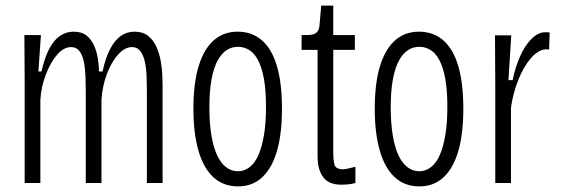

<svg xmlns="http://www.w3.org/2000/svg" viewBox="-20 -653 2002 685"><path d="M68 0V-370L67 -528H126L117 -398H128Q139 -447 155.5 -478.5Q172 -510 194 -525Q216 -540 243 -540Q272 -540 289.5 -525.5Q307 -511 316.5 -488.5Q326 -466 329.5 -442Q333 -418 333 -398H346Q356 -446 372.5 -477.5Q389 -509 410.5 -524.5Q432 -540 460 -540Q490 -540 509 -524.5Q528 -509 538.5 -485Q549 -461 553.5 -435Q558 -409 559 -386.5Q560 -364 560 -352V0H504V-328Q504 -353 503 -381Q502 -409 497 -432Q492 -455 481 -470Q470 -485 451 -485Q425 -485 401 -458Q377 -431 361 -388Q345 -345 342 -297V0H286V-327Q286 -352 285 -380Q284 -408 279.5 -431.5Q275 -455 264 -470Q253 -485 234 -485Q207 -485 183.5 -457.5Q160 -430 143.5 -387Q127 -344 124 -297V0Z M829 12Q777 12 741.5 -20.5Q706 -53 688 -115.5Q670 -178 670 -265Q670 -357 689 -418Q708 -479 743 -509.5Q778 -540 828 -540Q878 -540 913.5 -510Q949 -480 967.5 -419Q986 -358 986 -265Q986 -177 968.5 -115.5Q951 -54 916 -21Q881 12 829 12ZM829 -42Q852 -42 871 -57Q890 -72 902.5 -101Q915 -130 922 -172.5Q929 -215 929 -271Q929 -332 921.5 -372.5Q914 -413 900.5 -438.5Q887 -464 868.5 -475Q850 -486 829 -486Q807 -486 789 -474.5Q771 -463 757 -438Q743 -413 735 -371.5Q727 -330 727 -270Q727 -214 734 -171.5Q741 -129 754 -100.5Q767 -72 786 -57Q805 -42 829 -42Z M1199 6Q1177 6 1161 0Q1145 -6 1134.5 -19Q1124 -32 1118.5 -51Q1113 -70 1113 -97V-475H1056V-528H1076Q1100 -528 1109.5 -537Q1119 -546 1120 -564L1126 -633H1169V-528H1246V-475H1169V-109Q1169 -81 1173.5 -65Q1178 -49 1205 -49Q1210 -49 1221 -51.5Q1232 -54 1248 -58V0Q1232 4 1219.5 5Q1207 6 1199 6Z M1476 12Q1424 12 1388.5 -20.5Q1353 -53 1335 -115.5Q1317 -178 1317 -265Q1317 -357 1336 -418Q1355 -479 1390 -509.5Q1425 -540 1475 -540Q1525 -540 1560.5 -510Q1596 -480 1614.5 -419Q1633 -358 1633 -265Q1633 -177 1615.5 -115.5Q1598 -54 1563 -21Q1528 12 1476 12ZM1476 -42Q1499 -42 1518 -57Q1537 -72 1549.5 -101Q1562 -130 1569 -172.5Q1576 -215 1576 -271Q1576 -332 1568.5 -372.5Q1561 -413 1547.5 -438.5Q1534 -464 1515.5 -475Q1497 -486 1476 -486Q1454 -486 1436 -474.5Q1418 -463 1404 -438Q1390 -413 1382 -371.5Q1374 -330 1374 -270Q1374 -214 1381 -171.5Q1388 -129 1401 -100.5Q1414 -72 1433 -57Q1452 -42 1476 -42Z M1747 0V-345L1746 -527H1804L1794 -367H1809Q1818 -412 1835 -451Q1852 -490 1876 -514Q1900 -538 1925 -538Q1929 -538 1933 -538Q1937 -538 1941 -537L1939 -476Q1936 -477 1933.5 -477Q1931 -477 1929 -477Q1902 -477 1875.5 -447Q1849 -417 1829.5 -369Q1810 -321 1803 -268V0Z"/></svg>

Font: Bricolage Grotesque Condensed ExtraLight
Style: Regular
Weight: 250
Width: 3
Designer: Mathieu Triay
Foundry: Atelier Triay
Version: Version 1.000;gftools[0.9.30]